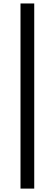

<svg xmlns="http://www.w3.org/2000/svg" viewBox="-20 -780 319 1120"><path d="M99.6 -759.8Q99.6 -400.4 99.6 320.3Q127 320.3 179.7 320.3Q179.7 -40 179.7 -759.8Q153.3 -759.8 99.6 -759.8Z"/></svg>

Font: Alibu-Mazigh Belkasim 1
Style: Bold
Weight: 400
Designer: Mazigh Moubarik Belkasim
Version: Version 1.0